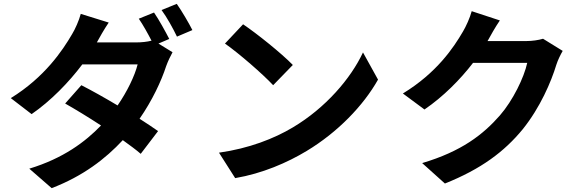

<svg xmlns="http://www.w3.org/2000/svg" viewBox="-20 -886 3040 996"><path d="M858 -684C839 -721 804 -785 779 -821L700 -789C722 -757 747 -712 766 -675C743 -669 714 -666 687 -666H482L483 -667C495 -689 520 -734 544 -769L399 -814C390 -780 369 -733 354 -709C304 -623 211 -485 36 -377L144 -294C244 -363 337 -459 407 -552H694C679 -492 639 -410 590 -339C523 -379 455 -417 402 -444L318 -349C369 -320 437 -279 504 -235C422 -150 309 -65 132 -11L248 90C410 28 527 -62 617 -159C653 -133 686 -109 710 -88L800 -206C775 -224 741 -246 704 -270C770 -365 817 -466 842 -543C851 -568 864 -595 875 -615L802 -660ZM818 -834C846 -796 878 -738 898 -696L978 -730C960 -766 923 -829 897 -866Z M1241 -760 1147 -660C1220 -609 1345 -500 1397 -444L1499 -549C1441 -609 1311 -713 1241 -760ZM1116 -94 1200 38C1341 14 1470 -42 1571 -103C1732 -200 1865 -338 1941 -473L1863 -614C1800 -479 1669 -326 1499 -225C1402 -167 1272 -116 1116 -94Z M2797 -685C2774 -678 2741 -673 2710 -673H2509L2512 -678C2524 -700 2549 -745 2573 -780L2427 -828C2418 -794 2397 -748 2382 -723C2332 -637 2245 -508 2070 -401L2182 -318C2280 -385 2367 -473 2434 -560H2715C2699 -485 2641 -365 2573 -287C2486 -188 2375 -101 2170 -40L2288 66C2476 -9 2597 -100 2692 -216C2782 -328 2839 -461 2866 -550C2874 -575 2888 -603 2899 -622Z"/></svg>

Font: Noto Sans CJK JP Bold
Style: Regular
Weight: 700
Designer: Ryoko NISHIZUKA (kana & ideographs); Paul D. Hunt (Latin, Greek & Cyrillic); Wenlong ZHANG (bopomofo); Sandoll Communica
Foundry: Adobe Systems Incorporated
Version: Version 1.004;PS 1.004;hotconv 1.0.82;makeotf.lib2.5.63406